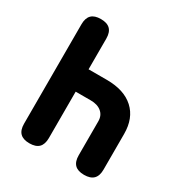

<svg xmlns="http://www.w3.org/2000/svg" viewBox="-175 -867 949 1004"><g transform="rotate(30 300.0 -365.0)"><path d="M145 -740Q183 -740 201.5 -721.5Q220 -703 220 -665V-480H330Q435 -480 492.5 -427.5Q550 -375 550 -280V-65Q550 -27 531.5 -8.5Q513 10 475 10Q437 10 418.5 -8.5Q400 -27 400 -65V-270Q400 -305 376 -325Q352 -345 311 -345H220V-65Q220 -27 201.5 -8.5Q183 10 145 10Q107 10 88.5 -8.5Q70 -27 70 -65V-665Q70 -703 88.5 -721.5Q107 -740 145 -740Z"/></g></svg>

Font: Maple Mono ExtraBold
Style: Regular
Weight: 800
Monospace: yes
Designer: subframe7536
Version: Version 7.000